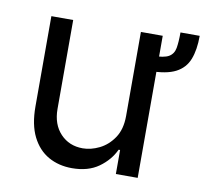

<svg xmlns="http://www.w3.org/2000/svg" viewBox="-68 -645 779 726"><g transform="rotate(10 321.0 -281.5)"><path d="M568.2 -569.6H642Q642 -515.6 627.8 -479.2Q613.6 -442.8 578.1 -424.5Q542.6 -406.2 478.7 -406.2V-464.5Q522.7 -464.5 541.4 -475.3Q560 -486.2 564.1 -509.4Q568.2 -532.7 568.2 -569.6ZM420.5 -223V-545.5H504.3V0H420.5V-92.3H414.8Q395.6 -50.8 355.1 -21.8Q314.6 7.1 252.8 7.1Q201.7 7.1 161.9 -15.4Q122.2 -38 99.4 -83.6Q76.7 -129.3 76.7 -198.9V-545.5H160.5V-204.5Q160.5 -144.9 194.1 -109.4Q227.6 -73.9 279.8 -73.9Q311.1 -73.9 343.6 -89.8Q376.1 -105.8 398.3 -138.8Q420.5 -171.9 420.5 -223Z"/></g></svg>

Font: InterMG
Style: Regular
Weight: 400
Designer: Rasmus Andersson
Foundry: rsms
Version: Version 3.019;December 26, 2023;FontCreator 15.0.0.2955 64-b